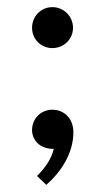

<svg xmlns="http://www.w3.org/2000/svg" viewBox="-20 -418 295 539"><path d="M70 -340C70 -308 95 -283 127 -283C159 -283 185 -308 185 -340C185 -372 159 -398 127 -398C95 -398 70 -372 70 -340ZM70 -53C70 -27 89 0 131 0C124 28 108 52 84 76L110 101C152 64 186 12 186 -47C186 -84 161 -110 127 -110C94 -110 70 -84 70 -53Z"/></svg>

Font: Stint Ultra Expanded
Style: Regular
Weight: 400
Width: 7
Designer: Astigmatic (AOETI)
Foundry: Astigmatic (AOETI)
Version: Version 1.000